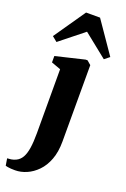

<svg xmlns="http://www.w3.org/2000/svg" viewBox="-230 -866 767 1168"><g transform="rotate(20 153.5 -282.0)"><path d="M33.5 242.5Q19.5 242.5 7 241.8Q-5.5 241 -15 239.2Q-24.5 237.5 -29 236L-36.5 190.5Q-26.5 190.5 -11.2 188.2Q4 186 19.5 178.5Q42.5 167.5 56 143.8Q69.5 120 75.5 81.2Q81.5 42.5 81.5 -14L81 -429L20.5 -451V-492.5L207 -537H219.5L245 -515V-20Q245 47 226.2 96.5Q207.5 146 176 178.2Q144.5 210.5 107.2 226.5Q70 242.5 33.5 242.5ZM3.5 -577 -29 -603.5 111.5 -807H202L342.5 -603L310 -577L157 -699.5Z"/></g></svg>

Font: Merriweather 96pt Black
Style: Regular
Weight: 900
Version: Version 2.100